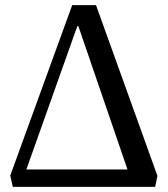

<svg xmlns="http://www.w3.org/2000/svg" viewBox="-20 -730 655 750"><path d="M30 0 20 -44 262 -710H355L595 -43L586 0ZM83 -68H478L286 -628H282Z"/></svg>

Font: Literata 36pt
Style: Regular
Weight: 400
Designer: Latin by Veronika Burian and Jose Scaglione. Greek by Irene Vlachou. Cyrillic by Vera Evstafieva.
Foundry: TypeTogether
Version: Version 3.002